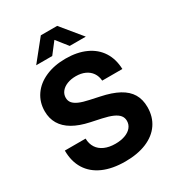

<svg xmlns="http://www.w3.org/2000/svg" viewBox="-222 -1072 1102 1211"><g transform="rotate(-30 328.5 -466.0)"><path d="M34 -239.1H185.1Q185.9 -200.8 203.7 -173.2Q221.5 -145.7 254.5 -131.1Q287.5 -116.4 332.7 -116.4Q372.9 -116.4 403.3 -127.5Q433.7 -138.6 450.4 -158.8Q467.2 -179.1 467.2 -206Q467.2 -228.8 453.9 -245.5Q440.6 -262.1 412.4 -274.8Q384.1 -287.4 338.1 -297.4L262.1 -313.6Q190.3 -328.9 142.8 -356.6Q95.3 -384.4 71.7 -424.4Q48 -464.5 48 -516.6Q48 -582.4 82.9 -632.9Q117.7 -683.4 181 -711.3Q244.3 -739.3 326.9 -739.3Q411.1 -739.3 473.1 -710.9Q535.2 -682.6 569.2 -629.5Q603.2 -576.5 605.5 -503.3H458.8Q456.3 -536.5 439.6 -560.7Q422.9 -584.9 394.3 -597.9Q365.7 -610.9 328 -610.9Q292.5 -610.9 264.6 -599.9Q236.6 -588.8 220.9 -569Q205.3 -549.3 205.3 -524.2Q205.3 -502.1 217.9 -486.5Q230.5 -470.9 257.4 -459Q284.3 -447.2 328.7 -437.8L396.9 -423.1Q475.8 -406.7 525.5 -379.5Q575.2 -352.2 599 -312.2Q622.8 -272.1 622.8 -216.6Q622.8 -146.2 587.7 -94.7Q552.7 -43.3 487.1 -15.8Q421.4 11.7 331.2 11.7Q237.5 11.7 170.8 -17.9Q104.1 -47.5 69 -103.8Q34 -160.1 34 -239.1ZM147 -795.4V-795.9L266.3 -944.4H385.4L507.5 -795.9V-795.4H390.7L326.1 -876.7L263.4 -795.4Z"/></g></svg>

Font: Intratopia Thin
Style: Regular
Weight: 100
Designer: Rasmus Andersson
Foundry: rsms
Version: Version 3.000;Glyphs 3.2.3 (3260)